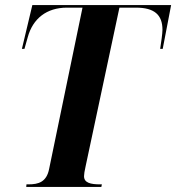

<svg xmlns="http://www.w3.org/2000/svg" viewBox="-20 -734 692 754"><path d="M83 0H378L380 -10H373C336 -10 310 -16 310 -42C310 -50 312 -62 316 -80L449 -704H514C586 -704 618 -676 618 -617C618 -602 613 -569 609 -542H619L652 -714H107L66 -542H76L89 -588C109 -661 163 -704 243 -704H304L173 -71C163 -19 131 -10 92 -10H84Z"/></svg>

Font: Noto Serif Display Condensed
Style: Bold Italic
Weight: 700
Width: 3
Italic angle: -12°
Designer: Monotype Design Team
Foundry: Monotype Imaging Inc.
Version: Version 2.009